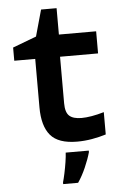

<svg xmlns="http://www.w3.org/2000/svg" viewBox="-60 -724 620 986"><g transform="rotate(-5 250.0 -230.5)"><path d="M316 10Q219 10 178.5 -38Q138 -86 138 -182V-432H30V-500L152 -546L190 -682H270V-546H462V-432H266V-192Q266 -145 286 -127Q306 -109 349 -109Q372 -109 401.5 -114Q431 -119 465 -129V-14Q430 -3 392 3.5Q354 10 316 10ZM225 212Q230 195 236 167Q242 139 246.5 110Q251 81 252 61H371V69Q361 105 342.5 147Q324 189 302 221H225Z"/></g></svg>

Font: Noto Sans Mono ExtraCondensed
Style: Bold
Weight: 700
Width: 2
Designer: Monotype Design Team
Foundry: Monotype Imaging Inc.
Version: Version 2.014